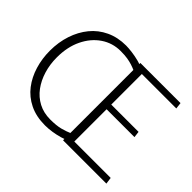

<svg xmlns="http://www.w3.org/2000/svg" viewBox="-147 -937 1194 1194"><g transform="rotate(45 450.5 -340.0)"><path d="M526 -657Q507 -670 476 -678Q445 -686 413.5 -690Q382 -694 361 -694Q288 -694 229.5 -666.5Q171 -639 131 -590Q91 -541 69.5 -476Q48 -411 48 -336Q48 -267 67 -204Q86 -141 123.5 -92Q161 -43 219 -14.5Q277 14 355 14Q384 14 416.5 9Q449 4 478 -4.5Q507 -13 526 -23L502 -65Q475 -53 440.5 -44Q406 -35 352 -35Q294 -35 248.5 -59Q203 -83 172 -125Q141 -167 124.5 -221.5Q108 -276 108 -337Q108 -429 141.5 -498.5Q175 -568 232.5 -607Q290 -646 361 -646Q397 -646 421.5 -642Q446 -638 466 -631.5Q486 -625 506 -616ZM881 0 875 -44H555V-328H800L795 -369H555V-638H858L853 -680H500V0Z"/></g></svg>

Font: Catamaran ExtraLight
Style: Regular
Weight: 250
Designer: Pria Ravichandran
Version: Version 2.000